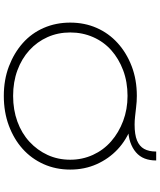

<svg xmlns="http://www.w3.org/2000/svg" viewBox="66 -916 859 1032"><g transform="rotate(90 496.0 -399.5)"><path d="M495 10Q408 10 336 -17.5Q264 -45 211 -92Q158 -139 129.5 -204.5Q101 -270 101 -347Q101 -424 129.5 -489Q158 -554 211 -602Q264 -650 336 -677.5Q408 -705 495 -705Q510 -705 525.5 -704Q541 -703 557 -701Q584 -698 606 -695.5Q628 -693 649 -693Q703 -693 734.5 -706Q766 -719 780 -744.5Q794 -770 794 -809H842Q842 -774 831.5 -747Q821 -720 798.5 -700.5Q776 -681 744 -670Q712 -659 668 -658L661 -676Q732 -649 782.5 -601.5Q833 -554 862 -489Q891 -424 891 -347Q891 -269 861.5 -203.5Q832 -138 779.5 -91Q727 -44 654.5 -17Q582 10 495 10ZM495 -40Q570 -40 633 -63Q696 -86 741.5 -128Q787 -170 812.5 -225.5Q838 -281 838 -347Q838 -412 812 -469Q786 -526 739 -567Q692 -608 629.5 -631.5Q567 -655 495 -655Q420 -655 357.5 -631.5Q295 -608 249.5 -567.5Q204 -527 179 -470Q154 -413 154 -347Q154 -281 179 -225Q204 -169 249.5 -127.5Q295 -86 357.5 -63Q420 -40 495 -40Z"/></g></svg>

Font: Lexend Mega ExtraLight
Style: Regular
Weight: 250
Version: Version 1.007